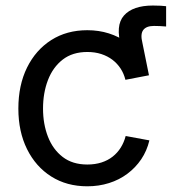

<svg xmlns="http://www.w3.org/2000/svg" viewBox="-20 -652 633 684"><path d="M437 -375 412.1 -485.4Q390.1 -561 421.6 -596.7Q453.1 -632.3 524.9 -632.3Q541.5 -632.3 552.7 -631.6Q564 -630.9 571.8 -629.9V-557.6Q562.5 -558.6 549.6 -559.1Q536.6 -559.6 528.3 -559.6Q501 -559.6 490.2 -544.9Q479.5 -530.3 487.3 -499.5L510.7 -383.8ZM291 11.7Q217.8 11.7 162.6 -23.2Q107.4 -58.1 76.4 -120.6Q45.4 -183.1 45.4 -265.1Q45.4 -348.6 76.4 -411.4Q107.4 -474.1 162.6 -509.3Q217.8 -544.4 291 -544.4Q332 -544.4 367.9 -533Q403.8 -521.5 432.6 -500.7Q461.4 -480 481.4 -450.2Q501.5 -420.4 510.7 -383.8L426.8 -367.7Q421.4 -389.6 409.7 -407.7Q397.9 -425.8 380.6 -439Q363.3 -452.1 340.8 -459.5Q318.4 -466.8 291 -466.8Q238.3 -466.8 203.4 -439.7Q168.5 -412.6 150.9 -366.9Q133.3 -321.3 133.3 -265.1Q133.3 -210 150.9 -164.8Q168.5 -119.6 203.4 -92.8Q238.3 -65.9 291 -65.9Q318.8 -65.9 341.6 -73.2Q364.3 -80.6 381.3 -94Q398.4 -107.4 410.2 -126.2Q421.9 -145 427.7 -167.5L512.2 -151.9Q503.4 -114.7 483.2 -84.7Q462.9 -54.7 433.8 -33Q404.8 -11.2 368.4 0.2Q332 11.7 291 11.7Z"/></svg>

Font: Inter 20pt
Style: Regular
Weight: 400
Version: Version 4.001;git-66647c0bb